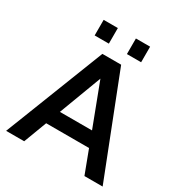

<svg xmlns="http://www.w3.org/2000/svg" viewBox="-206 -1058 1139 1206"><g transform="rotate(30 363.5 -455.0)"><path d="M362 -580 479 -272H246ZM581 0H713L431 -721H295L13 0H144L207 -167H518ZM298 -797V-910H195V-797ZM532 -797V-910H429V-797Z"/></g></svg>

Font: Perun SemiBold
Style: Regular
Weight: 600
Foundry: Copyright (c) Stefan Peev, Context Ltd, 2016
Version: Version 1.089